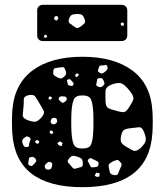

<svg xmlns="http://www.w3.org/2000/svg" viewBox="-20 -765 682 795"><path d="M321 10Q46 10 31 -213Q28 -260 31 -307Q39 -417 115 -473.5Q191 -530 321 -530Q451 -530 527.5 -473.5Q604 -417 611 -307Q614 -260 611 -213Q596 10 321 10ZM424 -491Q421 -498 416 -496Q411 -494 403 -494Q397 -494 394 -493Q391 -492 390 -487Q387 -479 385.5 -474Q384 -469 391 -465Q398 -460 403 -461Q408 -462 415 -468Q422 -474 424.5 -478Q427 -482 424 -491ZM249 -479Q244 -488 238.5 -487Q233 -486 223 -485Q214 -484 208.5 -483Q203 -482 201 -473Q199 -462 201.5 -457Q204 -452 213 -447Q224 -441 230 -440Q236 -439 245 -447Q254 -455 254 -461.5Q254 -468 249 -479ZM307 -456 299 -462 291 -455 294 -445 302 -449ZM408 -433Q405 -440 401 -441Q397 -442 389 -441Q383 -440 382.5 -436.5Q382 -433 381 -427Q380 -420 378.5 -415.5Q377 -411 383 -408Q391 -404 396 -404Q401 -404 407 -410Q413 -416 412.5 -420.5Q412 -425 408 -433ZM278 -429Q273 -434 270 -436.5Q267 -439 262 -436Q256 -434 257.5 -430Q259 -426 260 -420Q261 -412 267 -411Q273 -410 276.5 -409Q280 -408 283 -413Q286 -419 284 -422Q282 -425 278 -429ZM520 -385Q502 -409 487.5 -417.5Q473 -426 445 -416Q418 -406 417 -389.5Q416 -373 417 -344Q418 -323 428 -317.5Q438 -312 459 -307Q478 -301 489.5 -300.5Q501 -300 512 -317Q527 -339 531.5 -352Q536 -365 520 -385ZM144 -336Q133 -355 126 -365Q119 -375 98 -371Q78 -366 78.5 -353Q79 -340 77 -319Q75 -300 74 -288.5Q73 -277 91 -269Q113 -260 125 -261Q137 -262 153 -280Q166 -296 160.5 -307Q155 -318 144 -336ZM321 -150Q350 -150 357 -166.5Q364 -183 366 -218Q367 -233 367 -260Q367 -287 366 -302Q364 -335 357 -352.5Q350 -370 321 -370Q293 -370 285.5 -352.5Q278 -335 276 -302Q275 -287 275 -260Q275 -233 276 -218Q278 -183 285.5 -166.5Q293 -150 321 -150ZM256 -358Q254 -365 249.5 -365Q245 -365 238 -366Q227 -367 224 -360Q222 -355 223.5 -352.5Q225 -350 230 -346Q234 -342 236.5 -340Q239 -338 245 -341Q251 -345 254 -348Q257 -351 256 -358ZM195 -363 184 -366 180 -356 188 -352 193 -355ZM202 -277Q194 -277 191 -268Q187 -258 194 -253Q202 -247 210 -253Q219 -259 216 -268Q215 -274 211.5 -275.5Q208 -277 202 -277ZM576 -219Q568 -240 554.5 -238Q541 -236 519 -234Q501 -232 493.5 -227Q486 -222 482 -205Q478 -187 481 -178Q484 -169 500 -159Q520 -147 531.5 -141.5Q543 -136 561 -151Q580 -169 583 -182Q586 -195 576 -219ZM197 -223 188 -225 185 -216 193 -209 201 -215ZM102 -196Q95 -201 90.5 -200Q86 -199 79 -193Q69 -185 73 -173Q76 -164 79 -160Q82 -156 91 -156Q99 -156 99.5 -161.5Q100 -167 102 -175Q105 -183 106.5 -187.5Q108 -192 102 -196ZM143 -180 133 -186 124 -178 132 -170 140 -171ZM239 -173 228 -180 217 -172 224 -163 235 -160ZM323 -87Q323 -101 318.5 -106.5Q314 -112 301 -116Q287 -121 280 -119.5Q273 -118 264 -106Q257 -97 262.5 -91.5Q268 -86 276 -76Q281 -69 285 -67Q289 -65 297 -68Q309 -72 316 -73.5Q323 -75 323 -87ZM128 -106Q122 -117 108 -115Q101 -113 100 -109Q99 -105 98 -97Q97 -90 97 -86Q97 -82 104 -79Q111 -76 114 -79Q117 -82 122 -87Q127 -93 129.5 -96Q132 -99 128 -106ZM371 -103Q363 -107 358 -109.5Q353 -112 347 -106Q341 -100 344.5 -95.5Q348 -91 351 -83Q354 -77 356.5 -74Q359 -71 365 -72Q375 -73 380.5 -74Q386 -75 388 -85Q389 -94 384 -96.5Q379 -99 371 -103ZM476 -96Q469 -104 463.5 -102.5Q458 -101 448 -97Q439 -92 434 -88Q429 -84 430 -74Q433 -59 435 -51Q437 -43 452 -40Q466 -38 469 -46.5Q472 -55 478 -68Q483 -77 483.5 -83Q484 -89 476 -96ZM191 -93Q185 -96 181.5 -94.5Q178 -93 173 -89Q168 -84 166 -81Q164 -78 166 -71Q169 -65 172.5 -63.5Q176 -62 183 -63Q189 -64 191 -66.5Q193 -69 195 -75Q196 -82 196.5 -85.5Q197 -89 191 -93ZM392 -48 378 -50 372 -37 383 -32 392 -35ZM157 -595Q147 -595 140.5 -601.5Q134 -608 134 -618V-722Q134 -732 140.5 -738.5Q147 -745 157 -745H484Q494 -745 500.5 -738.5Q507 -732 507 -722V-618Q507 -608 500.5 -601.5Q494 -595 484 -595ZM301 -707Q286 -707 278.5 -704Q271 -701 266 -687Q261 -674 268 -669Q275 -664 286 -656Q294 -649 299.5 -649Q305 -649 314 -655Q324 -663 329 -667.5Q334 -672 331 -684Q326 -698 320.5 -702.5Q315 -707 301 -707ZM217 -699 207 -697 203 -687 213 -679 222 -688ZM494 -667 486 -673 479 -667 482 -659 491 -658ZM176 -615 169 -622 162 -617 163 -610 170 -608Z"/></svg>

Font: Rubik Moonrocks
Style: Regular
Weight: 400
Designer: Hubert and Fischer, NaN
Foundry: Hubert and Fischer, NaN
Version: Version 2.200